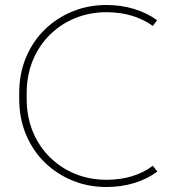

<svg xmlns="http://www.w3.org/2000/svg" viewBox="-20 -735 682 770"><path d="M407 15Q334 15 270.5 -11Q207 -37 159 -84Q111 -131 84 -196Q57 -261 57 -339V-361Q57 -439 84 -504Q111 -569 159 -616Q207 -663 270.5 -689Q334 -715 407 -715Q466 -715 518 -699Q570 -683 610 -654L593 -631Q516 -686 407 -686Q340 -686 282 -662.5Q224 -639 180 -595.5Q136 -552 111.5 -492.5Q87 -433 87 -361V-339Q87 -267 111.5 -207.5Q136 -148 180 -104.5Q224 -61 282 -37.5Q340 -14 407 -14Q517 -14 593 -70L611 -47Q571 -17 518.5 -1Q466 15 407 15Z"/></svg>

Font: SUSE Thin
Style: Regular
Weight: 250
Designer: Rene Bieder
Foundry: SUSE
Version: Version 1.000